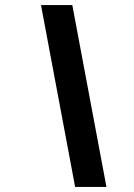

<svg xmlns="http://www.w3.org/2000/svg" viewBox="-20 -734 528 754"><path d="M141 -714H264L398 0H275Z"/></svg>

Font: Prompt Medium
Style: Italic
Weight: 500
Italic angle: -12°
Designer: Katatrad Team
Foundry: CadsonDemak
Version: Version 1.001